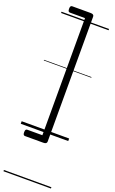

<svg xmlns="http://www.w3.org/2000/svg" viewBox="-241 -1000 857 1425"><g transform="rotate(20 187.5 -287.5)"><path d="M45 50Q45 36 49 30.5Q53 25 61 25H180V-900H61Q53 -900 49 -905.5Q45 -911 45 -925Q45 -939 49 -944.5Q53 -950 61 -950H206Q233 -950 233 -931V56Q233 75 206 75H61Q53 75 49 69.5Q45 64 45 50ZM0 365H375V375H0ZM0 -20H375V0H0ZM0 -505H375V-500H0ZM0 -885H375V-875H0Z"/></g></svg>

Font: Playwrite GB S Guides
Style: Regular
Weight: 400
Designer: Veronika Burian, José Scaglione
Foundry: TypeTogether
Version: Version 1.003